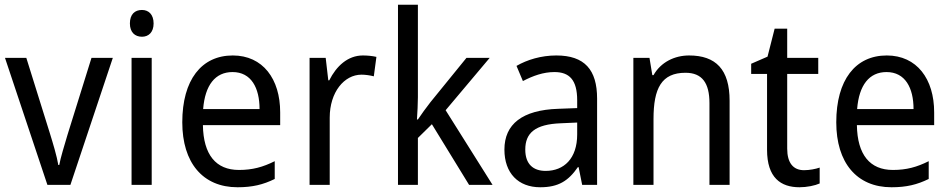

<svg xmlns="http://www.w3.org/2000/svg" viewBox="-20 -780 4007 810"><path d="M180 0H277L456 -536H366L265 -212C252 -168 235 -113 230 -84H226C220 -121 203 -177 190 -219L91 -536H1Z M579 -738C549 -738 528 -720 528 -681C528 -644 549 -625 579 -625C607 -625 628 -644 628 -681C628 -719 607 -738 579 -738ZM620 -536H535V0H620Z M962 -546C830 -546 749 -443 749 -264C749 -94 835 10 982 10C1045 10 1090 -1 1139 -25V-100C1089 -75 1045 -63 988 -63C891 -63 838 -127 836 -252H1162V-306C1162 -447 1089 -546 962 -546ZM961 -476C1040 -476 1075 -409 1075 -320H837C845 -421 888 -476 961 -476Z M1511 -546C1447 -546 1399 -501 1369 -441H1365L1354 -536H1286V0H1371V-284C1371 -391 1432 -465 1505 -465C1522 -465 1542 -462 1557 -458L1568 -540C1551 -544 1530 -546 1511 -546Z M1743 -370V-760H1659V0H1743V-198L1802 -256L1959 0H2058L1860 -315L2046 -536H1948L1796 -349C1780 -329 1755 -294 1743 -276H1739C1741 -305 1743 -343 1743 -370Z M2327 -546C2263 -546 2204 -528 2159 -502L2186 -438C2228 -460 2272 -476 2319 -476C2382 -476 2415 -443 2415 -357V-324L2335 -321C2183 -316 2108 -256 2108 -149C2108 -49 2167 10 2259 10C2336 10 2378 -17 2418 -75H2421L2436 0H2499V-364C2499 -486 2446 -546 2327 -546ZM2347 -260 2415 -263V-213C2415 -111 2359 -59 2282 -59C2230 -59 2196 -87 2196 -149C2196 -218 2236 -256 2347 -260Z M2887 -546C2826 -546 2768 -518 2737 -463H2732L2720 -536H2652V0H2737V-278C2737 -408 2771 -473 2872 -473C2942 -473 2973 -430 2973 -345V0H3058V-355C3058 -487 3000 -546 2887 -546Z M3372 -62C3327 -62 3301 -92 3301 -153V-468H3432V-536H3301V-659H3248L3218 -541L3149 -511V-468H3216V-148C3216 -30 3274 10 3353 10C3384 10 3418 3 3438 -6V-73C3421 -67 3395 -62 3372 -62Z M3721 -546C3589 -546 3508 -443 3508 -264C3508 -94 3594 10 3741 10C3804 10 3849 -1 3898 -25V-100C3848 -75 3804 -63 3747 -63C3650 -63 3597 -127 3595 -252H3921V-306C3921 -447 3848 -546 3721 -546ZM3720 -476C3799 -476 3834 -409 3834 -320H3596C3604 -421 3647 -476 3720 -476Z"/></svg>

Font: Noto Sans Gujarati UI SemiCondensed
Style: Regular
Weight: 400
Width: 4
Designer: Jelle Bosma - Monotype Design Team, Universal Thirst
Foundry: Monotype Imaging Inc.
Version: Version 2.106